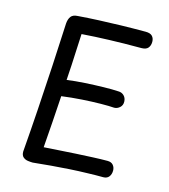

<svg xmlns="http://www.w3.org/2000/svg" viewBox="-116 -869 861 977"><g transform="rotate(15 314.0 -381.0)"><path d="M147 15Q136 15 121.5 13Q107 11 96.5 2Q86 -7 86 -27Q95 -139 102.5 -254.5Q110 -370 116.5 -485.5Q123 -601 128 -713Q130 -737 140.5 -750.5Q151 -764 177 -765Q229 -769 284 -771.5Q339 -774 400 -775.5Q461 -777 530 -777Q555 -777 565.5 -765.5Q576 -754 576 -736Q576 -716 565.5 -703.5Q555 -691 530 -691Q482 -691 440.5 -690.5Q399 -690 361.5 -688.5Q324 -687 289 -685.5Q254 -684 218 -681Q216 -642 214 -600Q212 -558 210 -516.5Q208 -475 205 -436Q249 -442 299.5 -445Q350 -448 397 -449Q444 -450 475 -448Q492 -448 504 -436.5Q516 -425 517 -406Q518 -386 504.5 -374Q491 -362 475 -362Q450 -364 404.5 -363.5Q359 -363 305.5 -359.5Q252 -356 200 -349Q196 -281 191 -211.5Q186 -142 181 -75Q216 -77 258.5 -80Q301 -83 347 -85.5Q393 -88 436 -90Q479 -92 513 -92Q533 -92 543 -80Q553 -68 553 -51Q553 -32 543 -19Q533 -6 513 -6Q493 -6 472.5 -6Q452 -6 432 -5Q385 -4 337 -1Q289 2 241.5 6Q194 10 147 15Z"/></g></svg>

Font: Playpen Sans Arabic
Style: Regular
Weight: 400
Designer: Azza Alameddine, Laura Meseguer, Veronika Burian, José Scaglione
Foundry: TypeTogether
Version: Version 2.000